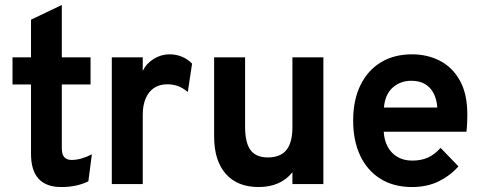

<svg xmlns="http://www.w3.org/2000/svg" viewBox="-20 -742 1950 774"><path d="M226.8 12Q165.9 12 135.4 -21.6Q105 -55.2 105 -121.4V-401.4H30.4V-511H105V-662.6L229.2 -722V-511H345V-401.4H229.2V-143.8Q229.2 -120.2 238.9 -108.7Q248.7 -97.2 269.3 -97.2Q306.4 -97.2 350.4 -120L336.2 -11Q312.8 0.4 285.9 6.2Q258.9 12 226.8 12Z M430.7 0V-511H555.5V-456Q569.4 -485.7 599.4 -504.4Q629.4 -523 662.7 -523Q717 -523 754.3 -485.6L737.1 -371.2Q716.7 -388.1 697.2 -395.1Q677.6 -402.2 653.9 -402.2Q623 -402.2 601.1 -387.6Q579.2 -373 567.4 -345.5Q555.5 -318 555.5 -279.6V0Z M1022.6 12Q937.1 12 890.2 -41.1Q843.2 -94.3 843.2 -192V-511H968V-231.2Q968 -166.5 990 -136.9Q1012.1 -107.4 1059.4 -107.4Q1110.4 -107.4 1134.6 -137.3Q1158.8 -167.2 1158.8 -229.2V-511H1283.6V0H1158.8V-47.8Q1135.5 -18.1 1101.2 -3.1Q1066.8 12 1022.6 12Z M1640.9 12Q1567.3 12 1514 -21Q1460.8 -54 1432.2 -114.2Q1403.7 -174.4 1403.7 -256Q1403.7 -338.7 1433 -398.6Q1462.2 -458.5 1515.5 -490.8Q1568.7 -523 1640.9 -523Q1702.9 -523 1753.5 -496.9Q1804 -470.9 1834 -417.1Q1863.9 -363.4 1863.9 -280.6Q1863.9 -267.4 1863.3 -248.6Q1862.7 -229.9 1860.3 -211H1526.9Q1528.9 -175.9 1543.3 -149.8Q1557.7 -123.6 1582.7 -109.1Q1607.7 -94.6 1641.7 -94.6Q1678.1 -94.6 1704.9 -106.7Q1731.8 -118.8 1756.1 -145.8L1828.1 -71.4Q1795.1 -33.9 1748.5 -10.9Q1701.9 12 1640.9 12ZM1527.7 -308.6H1742.9Q1740.5 -341.9 1727.9 -366.1Q1715.3 -390.3 1692.9 -403.4Q1670.5 -416.4 1638.5 -416.4Q1594.4 -416.4 1563.5 -389.4Q1532.6 -362.4 1527.7 -308.6Z"/></svg>

Font: Overpass
Style: Regular
Weight: 400
Designer: Delve Withrington, Dave Bailey, Thomas Jockin
Foundry: Delve Fonts LLC
Version: Version 4.000